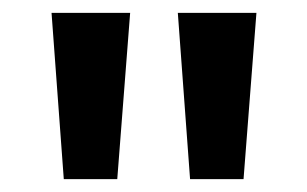

<svg xmlns="http://www.w3.org/2000/svg" viewBox="-20 -734 477 298"><path d="M182 -714H60L79 -456H162ZM378 -714H256L275 -456H358Z"/></svg>

Font: Noto Sans Arabic SemCond SemBd
Style: Regular
Weight: 600
Width: 4
Designer: Monotype Design Team, Nadine Chahine, Nizar Qandah and Khaled Hosny
Foundry: Monotype Imaging Inc.
Version: Version 2.012